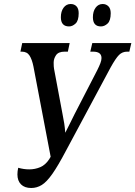

<svg xmlns="http://www.w3.org/2000/svg" viewBox="-20 -929 676 959"><path d="M136 10Q103 10 85 -8Q67 -26 67 -58Q67 -74 71 -91Q99 -83 126 -83Q155 -83 181 -94Q207 -105 226 -134L233 -146L147 -597Q140 -632 127.5 -651.5Q115 -671 89 -671H82L91 -714H328L319 -671H303Q272 -671 260 -653.5Q248 -636 248 -616Q248 -604 248.5 -597Q249 -590 250 -585L292 -361Q298 -331 301 -311.5Q304 -292 306 -266Q318 -290 328 -309.5Q338 -329 352 -358L466 -579Q476 -599 481.5 -613.5Q487 -628 487 -639Q487 -671 445 -671H431L441 -714H636L626 -671H615Q591 -671 574.5 -654.5Q558 -638 533 -593L310 -177Q270 -101 241.5 -60.5Q213 -20 188.5 -5Q164 10 136 10ZM484 -797Q444 -797 444 -843Q444 -872 457.5 -890.5Q471 -909 493 -909Q510 -909 521.5 -897.5Q533 -886 533 -863Q533 -826 517.5 -811.5Q502 -797 484 -797ZM325 -797Q284 -797 284 -843Q284 -872 297.5 -890.5Q311 -909 333 -909Q351 -909 362 -897.5Q373 -886 373 -863Q373 -826 357.5 -811.5Q342 -797 325 -797Z"/></svg>

Font: Noto Serif ExtraCondensed Medium
Style: Italic
Weight: 500
Width: 2
Italic angle: -12°
Designer: Monotype Design Team
Foundry: Monotype Imaging Inc.
Version: Version 2.013; ttfautohint (v1.8.4.7-5d5b)